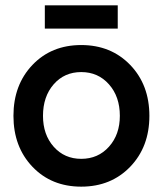

<svg xmlns="http://www.w3.org/2000/svg" viewBox="-20 -679 602 711"><path d="M462.2 -61.5Q391.1 12.2 280.8 12.2Q170.4 12.2 100.1 -61.5Q29.8 -135.3 29.8 -250Q29.8 -364.7 100.1 -438.5Q170.4 -512.2 280.8 -512.2Q391.1 -512.2 462.2 -438.5Q533.2 -364.7 533.2 -250Q533.2 -135.3 462.2 -61.5ZM280.8 -90.8Q343.3 -90.8 383.5 -135.7Q423.8 -180.7 423.8 -250Q423.8 -321.3 383.5 -366.7Q343.3 -412.1 280.8 -412.1Q218.3 -412.1 178.7 -366.7Q139.2 -321.3 139.2 -250Q139.2 -180.2 179 -135.5Q218.8 -90.8 280.8 -90.8ZM146 -573.2V-659.2H416V-573.2Z"/></svg>

Font: Apfel Grotezk Mittel
Style: Regular
Weight: 500
Designer: Luigi Gorlero
Foundry: © 2023, Luigi Gorlero & Collletttivo
Version: Version 2.000;Glyphs 3.2 (3217)